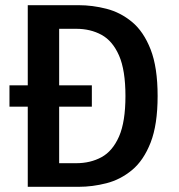

<svg xmlns="http://www.w3.org/2000/svg" viewBox="-20 -720 690 740"><path d="M87 0V-309H16.5V-391H87V-700H283.5Q336.5 -700 390.2 -686.2Q444 -672.5 488.8 -635.5Q533.5 -598.5 560.5 -529.5Q587.5 -460.5 587.5 -350Q587.5 -239.5 560.5 -170.5Q533.5 -101.5 488.8 -64.5Q444 -27.5 390.2 -13.8Q336.5 0 283.5 0ZM208 -91H274Q328.5 -91 371.2 -114.2Q414 -137.5 438.8 -194Q463.5 -250.5 463.5 -350Q463.5 -449.5 438.8 -506Q414 -562.5 371.2 -585.8Q328.5 -609 274 -609H208V-391H334V-309H208Z"/></svg>

Font: Trispace Medium
Style: Regular
Weight: 500
Designer: Tyler Finck
Foundry: Etcetera Type Company
Version: Version 1.210; ttfautohint (v1.8.3)